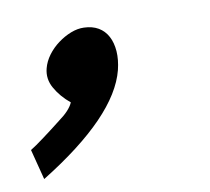

<svg xmlns="http://www.w3.org/2000/svg" viewBox="-52 -235 413 377"><g transform="rotate(-10 154.5 -46.5)"><path d="M-7.3 32.7Q2.4 26.9 20.5 13.4Q38.6 0 56.6 -14.2Q79.6 -30.8 85.9 -45.9Q66.9 -61.5 56.2 -80.6Q45.4 -99.6 50.8 -120.1Q54.2 -133.3 63.2 -145.5Q72.3 -157.7 84.5 -166.7Q96.7 -175.8 110.4 -181.2Q124 -186.5 136.7 -186Q153.3 -185.5 165.3 -178.5Q177.2 -171.4 183.8 -158.9Q190.4 -146.5 191.7 -129.4Q192.9 -112.3 188 -92.3Q165.5 -3.9 8.3 93.3Z"/></g></svg>

Font: XB Khoramshahr
Style: Bold Italic
Weight: 700
Italic angle: -12°
Designer: Behnam
Foundry: Irmug
Version: Version 8.005 2009